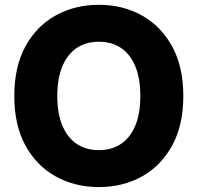

<svg xmlns="http://www.w3.org/2000/svg" viewBox="-20 -757 810 787"><path d="M385.3 9.8Q287.1 9.8 208.5 -33.7Q129.9 -77.1 84.2 -160.6Q38.6 -244.1 38.6 -363.3Q38.6 -483.4 84.2 -566.9Q129.9 -650.4 208.5 -693.8Q287.1 -737.3 385.3 -737.3Q482.9 -737.3 561.3 -693.8Q639.6 -650.4 685.5 -566.9Q731.4 -483.4 731.4 -363.3Q731.4 -243.7 685.5 -160.2Q639.6 -76.7 561.3 -33.4Q482.9 9.8 385.3 9.8ZM385.3 -141.6Q438 -141.6 476.1 -167.2Q514.2 -192.9 534.7 -242.4Q555.2 -292 555.2 -363.3Q555.2 -435.5 534.7 -485.1Q514.2 -534.7 476.1 -560.3Q438 -585.9 385.3 -585.9Q332.5 -585.9 294.4 -560.3Q256.3 -534.7 235.6 -484.9Q214.8 -435.1 214.8 -363.3Q214.8 -292 235.6 -242.4Q256.3 -192.9 294.4 -167.2Q332.5 -141.6 385.3 -141.6Z"/></svg>

Font: Inter 16pt ExtraBold
Style: Regular
Weight: 800
Version: Version 4.001;git-66647c0bb